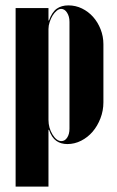

<svg xmlns="http://www.w3.org/2000/svg" viewBox="-20 -525 434 713"><path d="M38 -495H160V-449H162Q173 -480 190.5 -492.5Q208 -505 234 -505Q261 -505 284.5 -493.5Q308 -482 325.5 -462.5Q343 -443 353.5 -416.5Q364 -390 364 -361V-145Q364 -114 353 -85.5Q342 -57 324 -36Q306 -15 281.5 -2.5Q257 10 230 10Q206 10 189 -2Q172 -14 162 -43H160V168H38ZM160 -80Q160 -50 175 -25.5Q190 -1 208 -1Q221 -1 229.5 -14Q238 -27 238 -47V-444Q238 -464 229 -478Q220 -492 207 -492Q199 -492 190.5 -485Q182 -478 175.5 -467.5Q169 -457 164.5 -443.5Q160 -430 160 -417Z"/></svg>

Font: Moniqa Black Display
Style: Regular
Weight: 900
Designer: Rajesh Rajput
Foundry: Rajesh Rajput
Version: Version 1.000